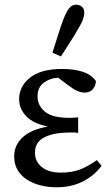

<svg xmlns="http://www.w3.org/2000/svg" viewBox="-20 -780 458 813"><path d="M40 -117Q40 -167 77.5 -200Q115 -233 183 -244Q120 -257 90.5 -288.5Q61 -320 61 -360Q61 -415 107.5 -451.5Q154 -488 243 -488Q294 -488 330.5 -476Q367 -464 386 -437Q386 -418 373.5 -403Q361 -388 339 -388Q322 -388 306 -395.5Q290 -403 266 -421L226 -451Q191 -449 165 -429.5Q139 -410 139 -372Q139 -333 170.5 -307Q202 -281 273 -281Q281 -281 292 -281.5Q303 -282 311 -283V-217Q301 -219 294 -219Q287 -219 283 -219Q236 -219 206 -212Q176 -205 158.5 -193Q141 -181 134.5 -165.5Q128 -150 128 -134Q128 -96 157 -72.5Q186 -49 238 -49Q282 -49 316.5 -61.5Q351 -74 390 -102L410 -78Q380 -37 331.5 -12Q283 13 220 13Q183 13 150 4.5Q117 -4 92.5 -20.5Q68 -37 54 -61Q40 -85 40 -117ZM202 -557Q214 -594 224 -626Q234 -658 238 -669Q248 -699 256 -716.5Q264 -734 272 -744Q280 -754 287.5 -757Q295 -760 303 -760Q317 -760 327 -751.5Q337 -743 337 -725Q337 -719 335.5 -712.5Q334 -706 330.5 -696Q327 -686 319.5 -672.5Q312 -659 300 -639Q294 -628 276 -600.5Q258 -573 238 -541Z"/></svg>

Font: Source Serif Pro
Style: Regular
Weight: 400
Designer: Frank Grießhammer
Foundry: Adobe Systems Incorporated
Version: Version 2.000;PS 1.000;hotconv 16.6.51;makeotf.lib2.5.65220